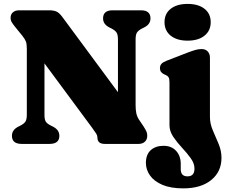

<svg xmlns="http://www.w3.org/2000/svg" viewBox="-20 -754 1185 1006"><path d="M291 -42.5Q291 -0.5 241 0H92.5Q42.5 -0.5 42.5 -42.5Q42.5 -73.5 76 -90.5L87 -96Q105 -105 112.8 -116.2Q120.5 -127.5 120.5 -152.5V-500Q120.5 -524.5 115.5 -537Q110.5 -549.5 97.5 -566L60.5 -611.5Q48 -627 41.8 -637.2Q35.5 -647.5 35.5 -661Q35.5 -679 47.8 -689.5Q60 -700 80 -700H237.5Q259.5 -700 274.2 -694.2Q289 -688.5 306 -666L598 -271V-547.5Q598 -572 590.8 -583.2Q583.5 -594.5 564.5 -604.5L553.5 -610Q520 -627 520 -657.5Q520 -700 570 -700H718.5Q768.5 -700 768.5 -657.5Q768.5 -626.5 735 -610L724 -604.5Q705.5 -595 698 -584Q690.5 -573 690.5 -547.5V-203Q690.5 -179 694.2 -160.8Q698 -142.5 708 -127.5L732 -92Q744 -73 747.8 -63.5Q751.5 -54 751.5 -42.5Q751.5 -23 739 -11.5Q726.5 0 706.5 0H529Q490.5 0 490.5 -33Q490.5 -43.5 484.5 -53.2Q478.5 -63 460.5 -87.5L213 -422V-152.5Q213 -128 219.8 -117Q226.5 -106 246.5 -96L257.5 -90.5Q291 -73.5 291 -42.5ZM963 -541Q907 -541 874.5 -567Q842 -593 842 -638Q842 -682.5 874.5 -708Q907 -733.5 963 -733.5Q1019 -733.5 1051.5 -708Q1084 -682.5 1084 -638Q1084 -593 1051.5 -567Q1019 -541 963 -541ZM1080 -141Q1080 -106 1095.2 -70.8Q1110.5 -35.5 1125.5 0.2Q1140.5 36 1140.5 73Q1140.5 145.5 1086.8 189.2Q1033 233 940.5 233Q874.5 233 831 214.5Q787.5 196 766 165.5Q744.5 135 744.5 100Q744.5 55.5 769.8 32.8Q795 10 837 10Q878 10 902.5 36.2Q927 62.5 927 104.5V132.5Q927 170 962.5 170Q999 170 999 129.5Q999 102 979.2 74.8Q959.5 47.5 933.5 19.8Q907.5 -8 887.8 -37.2Q868 -66.5 868 -98V-322.5Q868 -342 863.2 -349.2Q858.5 -356.5 849.5 -360.5L840.5 -364.5Q818 -374.5 818 -396.5Q818 -410.5 826 -419.5Q834 -428.5 853.5 -436L962 -478Q988.5 -488 1004.5 -492.5Q1020.5 -497 1036 -497Q1057 -497 1068.5 -484.2Q1080 -471.5 1080 -452Z"/></svg>

Font: Fraunces 9pt S050 Black
Style: Regular
Weight: 900
Version: Version 1.000; ttfautohint (v1.8.3)